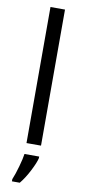

<svg xmlns="http://www.w3.org/2000/svg" viewBox="-106 -798 466 1056"><g transform="rotate(10 126.5 -269.5)"><path d="M167 0H85.9V-759.8H167ZM167.5 61V69.8Q162.1 94.7 138.2 141.6Q114.3 188.5 87.4 221.2H43.5V209Q56.6 177.7 69.3 132.3Q82 86.9 85.4 61Z"/></g></svg>

Font: OpenSans
Style: Regular
Weight: 400
Foundry: Ascender Corporation
Version: Version 1.10